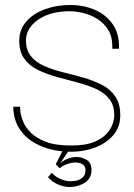

<svg xmlns="http://www.w3.org/2000/svg" viewBox="-20 -593 536 768"><path d="M263 14Q220 14 179.5 3.5Q139 -7 106 -29Q73 -51 53.5 -85Q34 -119 33 -166H60Q60 -164 61.5 -147.5Q63 -131 72 -108Q81 -85 102.5 -63Q124 -41 163 -26Q202 -11 264 -11Q324 -11 358.5 -26Q393 -41 410 -62Q427 -83 432 -102Q437 -121 437 -128Q438 -170 418 -196Q398 -222 363.5 -237.5Q329 -253 288 -263.5Q247 -274 206 -285.5Q165 -297 130.5 -314Q96 -331 76 -360Q56 -389 57 -435Q59 -478 87 -509Q115 -540 161 -556.5Q207 -573 260 -573Q316 -573 361 -553Q406 -533 432 -494.5Q458 -456 456 -398H429Q431 -444 413 -473Q395 -502 367.5 -518.5Q340 -535 310.5 -541.5Q281 -548 259 -548Q183 -548 134.5 -515.5Q86 -483 84 -435Q83 -394 103 -369Q123 -344 157 -329Q191 -314 232 -304Q273 -294 313.5 -282.5Q354 -271 388 -253.5Q422 -236 442 -206Q462 -176 461 -128Q460 -83 432.5 -51.5Q405 -20 361 -3Q317 14 263 14ZM172 116 187 98Q201 114 222 123Q243 132 264 132Q289 132 305.5 121Q322 110 322 88Q322 71 310 64Q298 57 282 57Q267 57 249.5 63Q232 69 218 80L203 64L240 -9L261 0L220 62Q231 50 249 42.5Q267 35 286 35Q309 35 327.5 47Q346 59 346 87Q346 120 319.5 137.5Q293 155 258 155Q236 155 212.5 145Q189 135 172 116Z"/></svg>

Font: Darker Grotesque Light
Style: Regular
Weight: 300
Designer: Gabriel Lam
Foundry: TypeRant
Version: Version 1.000;gftools[0.9.28]